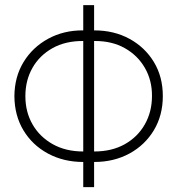

<svg xmlns="http://www.w3.org/2000/svg" viewBox="-20 -748 708 768"><path d="M356.9 -100.1H313Q234.4 -100.1 171.9 -133.8Q109.4 -167.5 73.7 -226.8Q38.1 -286.1 37.6 -363.3Q38.1 -440.4 74.2 -499.8Q110.4 -559.1 172.6 -593Q234.9 -627 312.5 -626.5H356.9Q436 -626.5 497.8 -592.8Q559.6 -559.1 595.5 -500Q631.3 -440.9 631.3 -363.8Q631.3 -286.6 595.5 -227.1Q559.6 -167.5 497.6 -133.8Q435.5 -100.1 356.9 -100.1ZM313 -142.1H356.9Q427.2 -142.1 479 -171.1Q530.8 -200.2 559.3 -250.5Q587.9 -300.8 587.9 -363.8Q588.4 -426.3 559.6 -476.3Q530.8 -526.4 479.2 -555.4Q427.7 -584.5 357.9 -584H313Q241.7 -584.5 189.7 -555.2Q137.7 -525.9 109.6 -476.1Q81.5 -426.3 81.5 -363.3Q81.5 -300.3 110.1 -250.5Q138.7 -200.7 190.7 -171.4Q242.7 -142.1 313 -142.1ZM356.4 -727.5V0.5H313V-727.5Z"/></svg>

Font: Inter Tight ExtraLight
Style: Regular
Weight: 250
Designer: Rasmus Andersson
Foundry: rsms
Version: Version 3.004